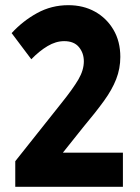

<svg xmlns="http://www.w3.org/2000/svg" viewBox="-20 -722 540 742"><path d="M25 -594Q68 -641 123.5 -671.5Q179 -702 244 -702Q302 -702 347 -677Q392 -652 418.5 -607Q445 -562 445 -502Q445 -457 429 -416Q413 -375 381 -331Q349 -287 302 -231L223 -132H455V0H39V-99L217 -323Q262 -379 283 -415Q304 -451 304 -485Q304 -517 285 -540Q266 -563 228 -563Q196 -563 164 -544Q132 -525 101 -493Z"/></svg>

Font: Radio Canada Condensed
Style: Bold
Weight: 700
Width: 3
Designer: Charles Daoud, Etienne Aubert Bonn, Alexandre Saumier Demers, Jacques Le Bailly
Foundry: Radio-Canada
Version: Version 2.104; ttfautohint (v1.8.4.7-5d5b);gftools[0.9.28.de